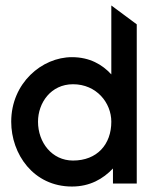

<svg xmlns="http://www.w3.org/2000/svg" viewBox="-20 -671 550 702"><path d="M21 -226C21 -108 102 11 243 11C309 11 357 -17 393 -55V0H480V-582L387 -651V-399C354 -435 308 -462 243 -462C133 -462 21 -367 21 -226ZM119 -226C119 -295 166 -363 247 -363C333 -363 387 -295 387 -226C387 -143 335 -84 247 -84C170 -84 119 -150 119 -226Z"/></svg>

Font: Charger Sport
Style: Bd
Weight: 700
Designer: Jasper
Foundry: Cannot Into Space Fonts
Version: Version 1.1